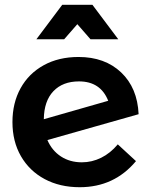

<svg xmlns="http://www.w3.org/2000/svg" viewBox="-20 -777 624 802"><path d="M474 -613H358L303 -676L248 -613H132L240 -757H366ZM472 -174 548 -104Q457 5 313 5Q230 5 166.5 -29Q103 -63 67.5 -124.5Q32 -186 32 -267Q32 -347 66 -408.5Q100 -470 162.5 -504.5Q225 -539 308 -539Q418 -539 486 -474.5Q554 -410 559 -300L178 -192Q197 -148 234.5 -123.5Q272 -99 322 -99Q364 -99 402.5 -118Q441 -137 472 -174ZM163 -279 432 -356Q400 -437 310 -437Q242 -437 203 -396Q164 -355 163 -279Z"/></svg>

Font: TypoPRO Montserrat Alternates
Style: Regular
Weight: 500
Designer: Julieta Ulanovsky
Foundry: Julieta Ulanovsky
Version: Version 6.001